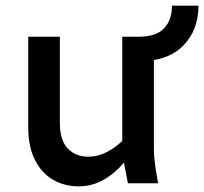

<svg xmlns="http://www.w3.org/2000/svg" viewBox="-20 -649 723 680"><path d="M80 -199V-519H192V-215Q192 -152 220 -123Q248 -94 293 -94Q325 -94 355.5 -109Q386 -124 413 -150V-519H525V-123Q525 -102 527 -85Q529 -68 532 -46L540 0H433L419 -73Q387 -35 346.5 -12Q306 11 258 11Q209 11 168.5 -12Q128 -35 104 -82Q80 -129 80 -199ZM472 -432V-519Q533 -519 561 -548.5Q589 -578 589 -629H683Q683 -542 628.5 -487Q574 -432 472 -432Z"/></svg>

Font: Radio Canada Medium
Style: Regular
Weight: 500
Designer: Charles Daoud, Etienne Aubert Bonn, Alexandre Saumier Demers, Jacques Le Bailly
Foundry: Radio-Canada
Version: Version 2.104; ttfautohint (v1.8.4.7-5d5b);gftools[0.9.28.de